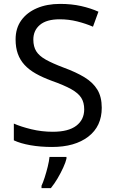

<svg xmlns="http://www.w3.org/2000/svg" viewBox="-20 -744 589 985"><path d="M502 -191Q502 -96 433 -43Q364 10 247 10Q187 10 136 1Q85 -8 51 -24V-110Q87 -94 140.5 -81Q194 -68 251 -68Q331 -68 371.5 -99Q412 -130 412 -183Q412 -218 397 -242Q382 -266 345.5 -286.5Q309 -307 244 -330Q198 -347 163.5 -366.5Q129 -386 106 -411Q83 -436 71.5 -468Q60 -500 60 -542Q60 -599 89 -639.5Q118 -680 169.5 -702Q221 -724 288 -724Q347 -724 396 -713Q445 -702 485 -684L457 -607Q420 -623 376.5 -634Q333 -645 286 -645Q219 -645 185 -616.5Q151 -588 151 -541Q151 -505 166 -481Q181 -457 215 -438Q249 -419 307 -397Q370 -374 413.5 -347.5Q457 -321 479.5 -284Q502 -247 502 -191ZM321 70Q317 88 304.5 115.5Q292 143 275.5 171Q259 199 241 221H193V209Q201 192 209.5 165.5Q218 139 225 110.5Q232 82 234 61H321Z"/></svg>

Font: Noto Sans Vithkuqi
Style: Regular
Weight: 400
Version: Version 1.001